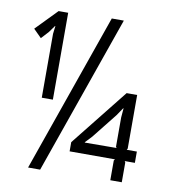

<svg xmlns="http://www.w3.org/2000/svg" viewBox="-90 -899 895 988"><g transform="rotate(10 357.5 -405.0)"><path d="M550 -327 554 -375H552L525 -335L421 -204L388 -169V-167L554 -168L550 -174ZM188 -810V-356H130V-690L135 -731H133L107 -695L72 -657L30 -699L138 -810ZM414 -820H477L186 10H123ZM660 -168V-109H607L611 -102V1H551V-102L556 -109H319V-157L556 -455H611V-175L607 -168Z"/></g></svg>

Font: Sinkin Sans 300 Light
Style: Regular
Weight: 300
Designer: Keith Bates
Foundry: K-Type
Version: Sinkin Sans (version 1.0)  by Keith Bates   •   © 2014   www